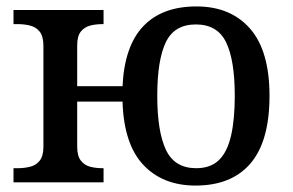

<svg xmlns="http://www.w3.org/2000/svg" viewBox="-20 -567 911 597"><path d="M588 10Q486 10 425.5 -54.5Q365 -119 361 -251H220V-111Q220 -82 231.5 -67.5Q243 -53 260.5 -48.5Q278 -44 299 -44H302V0H22V-44H35Q55 -44 73.5 -48.5Q92 -53 103.5 -67.5Q115 -82 115 -111V-424Q115 -454 103.5 -468.5Q92 -483 73.5 -487.5Q55 -492 35 -492H22V-536H302V-492H299Q278 -492 260.5 -487.5Q243 -483 231.5 -469Q220 -455 220 -425V-299H361Q367 -424 425.5 -485.5Q484 -547 591 -547Q697 -547 757.5 -478Q818 -409 818 -269Q818 -128 759 -59Q700 10 588 10ZM590 -44Q635 -44 661 -69.5Q687 -95 698.5 -145.5Q710 -196 710 -269Q710 -380 683 -435.5Q656 -491 589 -491Q522 -491 495.5 -435.5Q469 -380 469 -269Q469 -158 496 -101Q523 -44 590 -44Z"/></svg>

Font: ET Text
Style: Regular
Weight: 470
Designer: Monotype Design Team
Foundry: Monotype Imaging Inc.
Version: Version 2.009